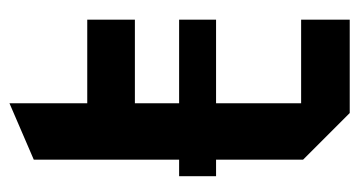

<svg xmlns="http://www.w3.org/2000/svg" viewBox="-192 -548 740 395"><g transform="rotate(-90 177.5 -350.0)"><path d="M47 -650 163 -700V-540H335V-442H163V-100H335V0H143L47 -96ZM13 -275V-351H335V-275Z"/></g></svg>

Font: Tektur SemiCondensed Medium
Style: Regular
Weight: 500
Width: 4
Designer: Adam Jagosz
Foundry: Adam Jagosz
Version: Version 1.005;gftools[0.9.30]